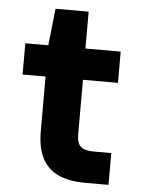

<svg xmlns="http://www.w3.org/2000/svg" viewBox="-49 -676 530 716"><g transform="rotate(5 216.5 -318.5)"><path d="M293 0Q240 0 199.5 -17Q159 -34 137 -73Q115 -112 115 -179V-382H29V-499H115L130 -637H254V-499H386V-382H255V-178Q255 -145 269.5 -132Q284 -119 319 -119H384V0Z"/></g></svg>

Font: DM Sans 20pt ExtraBold
Style: Regular
Weight: 800
Version: Version 4.004;gftools[0.9.30]